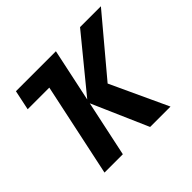

<svg xmlns="http://www.w3.org/2000/svg" viewBox="-132 -704 866 866"><g transform="rotate(-45 301.5 -271.0)"><path d="M84 0H201L258 -268L375 0H505L378 -274L603 -542H470L262 -288L316 -542H61L41 -447H179Z"/></g></svg>

Font: Noto Sans SemiCondensed SemiBold
Style: Italic
Weight: 600
Width: 4
Italic angle: -12°
Designer: Monotype Design Team
Foundry: Monotype Imaging Inc.
Version: Version 2.013